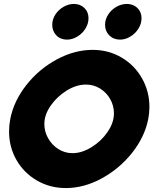

<svg xmlns="http://www.w3.org/2000/svg" viewBox="-20 -943 804 974"><path d="M26 -276Q26 -308 32 -339Q50 -431 114 -512Q178 -593 268 -641.5Q358 -690 450 -690Q531 -690 597 -651Q663 -612 700.5 -545.5Q738 -479 738 -400Q738 -371 732 -339Q714 -248 650 -167.5Q586 -87 496 -38Q406 11 314 11Q233 11 167 -27.5Q101 -66 63.5 -131.5Q26 -197 26 -276ZM348 -166Q395 -166 444.5 -196.5Q494 -227 526 -274Q558 -321 558 -368Q558 -407 539 -440.5Q520 -474 487.5 -494Q455 -514 416 -514Q368 -514 319 -484Q270 -454 237.5 -407.5Q205 -361 205 -314Q205 -275 224.5 -241Q244 -207 276.5 -186.5Q309 -166 348 -166ZM513 -817Q513 -845 529 -869.5Q545 -894 570.5 -908.5Q596 -923 624 -923Q656 -923 677 -902.5Q698 -882 698 -851Q698 -823 682.5 -798Q667 -773 641.5 -757.5Q616 -742 589 -742Q556 -742 534.5 -763.5Q513 -785 513 -817ZM355 -923Q387 -923 408 -902.5Q429 -882 429 -851Q429 -823 413.5 -798Q398 -773 372.5 -757.5Q347 -742 320 -742Q287 -742 266 -763.5Q245 -785 245 -817Q245 -845 261 -869.5Q277 -894 302.5 -908.5Q328 -923 355 -923Z"/></svg>

Font: Teachers ExtraBold
Style: Italic
Weight: 800
Designer: Alfredo Marco Pradil & Chank Diesel
Version: Version 0.009